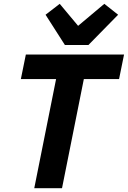

<svg xmlns="http://www.w3.org/2000/svg" viewBox="-20 -983 668 1003"><path d="M442 -748 597 -906 525 -963 388 -848 292 -963 218 -906 319 -748ZM602 -570 628 -698H115L89 -570H273L159 0H304L418 -570Z"/></svg>

Font: LVC Sans
Style: Bold Italic
Weight: 700
Italic angle: -11.31°
Designer: Mike Abbink, Paul van der Laan, Pieter van Rosmalen
Foundry: Bold Monday
Version: Version 3.0